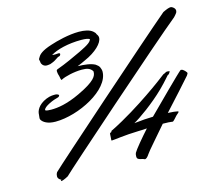

<svg xmlns="http://www.w3.org/2000/svg" viewBox="-99 -811 1089 950"><g transform="rotate(-15 445.5 -336.0)"><path d="M836 -360C830 -364 827 -370 818 -370C817 -370 816 -370 816 -370C805 -363 676 -234 624 -182C591 -181 571 -180 527 -175C557 -191 635 -246 693 -303C731 -340 747 -363 750 -363C755 -363 757 -370 761 -375C762 -376 762 -376 762 -378C762 -379 753 -380 749 -380C747 -380 743 -379 740 -377C734 -372 733 -376 722 -367C710 -357 561 -244 417 -172C408 -168 406 -167 406 -165C406 -164 407 -163 407 -163C407 -163 407 -162 405 -162C402 -160 397 -160 397 -155C397 -146 395 -128 395 -123C395 -122 396 -121 398 -121C411 -121 462 -130 537 -132C553 -132 567 -133 580 -134C544 -94 504 -46 496 -31C494 -27 493 -20 493 -14C493 -8 494 -3 499 0C509 6 519 5 527 9C528 10 531 11 532 11C538 11 546 4 555 -10C563 -23 618 -84 662 -136C686 -136 699 -135 713 -133C716 -133 729 -148 738 -158C744 -164 753 -170 753 -173C753 -174 752 -175 749 -176C741 -178 724 -180 700 -181C739 -223 830 -324 839 -335C842 -341 845 -343 845 -347C845 -350 841 -354 836 -360ZM868 -649C870 -653 871 -657 871 -660C871 -673 856 -682 850 -683C839 -683 829 -679 808 -669C679 -560 126 -71 95 -40C90 -32 89 -25 89 -19C89 -5 106 2 106 2L102 6V7C102 8 102 8 105 8C115 8 140 -6 140 -6C163 -30 743 -542 852 -630C858 -636 863 -642 868 -649ZM254 -591C258 -592 261 -598 261 -601C261 -604 259 -606 253 -606C247 -606 242 -605 237 -605C231 -605 226 -605 221 -606C253 -626 312 -641 379 -641C403 -641 415 -638 422 -634C419 -621 406 -610 356 -586C322 -570 271 -546 231 -532C225 -530 223 -528 223 -522C223 -518 224 -508 228 -497C230 -488 231 -475 235 -475C235 -475 237 -476 239 -477C256 -486 303 -498 344 -498C371 -498 386 -493 397 -477C398 -476 398 -474 398 -472C398 -452 387 -427 295 -384C229 -353 182 -346 147 -346C133 -346 123 -347 117 -351C117 -369 172 -391 195 -396C200 -398 203 -402 203 -405C203 -409 192 -413 187 -413C177 -413 161 -414 139 -405C93 -386 82 -355 82 -339C81 -333 80 -324 80 -320C80 -317 81 -314 82 -312C90 -298 112 -283 153 -283C271 -283 441 -369 441 -463C441 -471 438 -479 435 -486C432 -492 426 -498 417 -504C395 -516 363 -519 329 -520C344 -526 354 -530 370 -538C430 -564 468 -602 468 -629C468 -634 467 -640 460 -649C459 -654 455 -659 449 -664C433 -678 407 -683 378 -683C326 -683 264 -667 231 -656C180 -640 165 -624 159 -613C156 -608 153 -604 153 -601C153 -599 156 -591 156 -584C156 -581 163 -563 183 -563C188 -563 194 -564 201 -565C204 -566 223 -573 228 -577C248 -591 247 -589 254 -591Z"/></g></svg>

Font: Oregano
Style: Italic
Weight: 400
Italic angle: -12°
Designer: Astigmatic (AOETI)
Foundry: Astigmatic (AOETI)
Version: Version 1.000